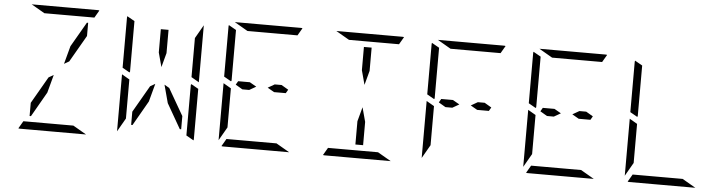

<svg xmlns="http://www.w3.org/2000/svg" viewBox="-54 -1269 5821 1537"><g transform="rotate(5 2856.0 -500.0)"><path d="M371 -452 332 -307 218 -108H207V-214L331 -429ZM253 -938 146 -1000H408H676Q686 -1000 690 -998L655 -938H625H439H377ZM563 -62 670 0H408H140Q130 0 126 -2L161 -62H191H377H439ZM445 -548 484 -693 599 -892H609V-786L485 -571Z M1187 -452 1148 -307 1034 -108H1023V-214L1147 -429ZM915 -558V-959Q915 -968 917 -972L977 -938V-928V-892V-866V-735V-548V-531L973 -525ZM1475 -475 1533 -442V-41Q1533 -32 1531 -28L1471 -62V-70V-82V-108V-134V-265V-450V-469ZM977 -265V-155L915 -47V-500V-505L977 -469V-452ZM1533 -953V-500V-495L1471 -531V-550V-735V-845ZM1301 -429 1425 -214V-108H1414L1300 -307L1261 -452ZM1193 -705V-892H1255V-705L1224 -590Z M1731 -558V-959Q1731 -968 1733 -972L1793 -938V-928V-892V-866V-735V-548V-531L1789 -525ZM1793 -265V-155L1731 -47V-500V-505L1793 -469V-452ZM1885 -469 1829 -502 1846 -531H1940L1994 -500L1940 -469ZM1885 -938 1778 -1000H2040H2308Q2318 -1000 2322 -998L2287 -938H2257H2071H2009ZM2195 -62 2302 0H2040H1772Q1762 0 1758 -2L1793 -62H1823H2009H2071ZM2140 -531H2195L2251 -498L2234 -469H2140L2086 -500Z M2887 -295V-108H2825V-295L2856 -410ZM2701 -938 2594 -1000H2856H3124Q3134 -1000 3138 -998L3103 -938H3073H2887H2825ZM3011 -62 3118 0H2856H2588Q2578 0 2574 -2L2609 -62H2639H2825H2887ZM2825 -705V-892H2887V-705L2856 -590Z M3363 -558V-959Q3363 -968 3365 -972L3425 -938V-928V-892V-866V-735V-548V-531L3421 -525ZM3425 -265V-155L3363 -47V-500V-505L3425 -469V-452ZM3517 -469 3461 -502 3478 -531H3572L3626 -500L3572 -469ZM3517 -938 3410 -1000H3672H3940Q3950 -1000 3954 -998L3919 -938H3889H3703H3641ZM3772 -531H3827L3883 -498L3866 -469H3772L3718 -500Z M4179 -558V-959Q4179 -968 4181 -972L4241 -938V-928V-892V-866V-735V-548V-531L4237 -525ZM4241 -265V-155L4179 -47V-500V-505L4241 -469V-452ZM4333 -469 4277 -502 4294 -531H4388L4442 -500L4388 -469ZM4333 -938 4226 -1000H4488H4756Q4766 -1000 4770 -998L4735 -938H4705H4519H4457ZM4643 -62 4750 0H4488H4220Q4210 0 4206 -2L4241 -62H4271H4457H4519ZM4588 -531H4643L4699 -498L4682 -469H4588L4534 -500Z M4995 -558V-959Q4995 -968 4997 -972L5057 -938V-928V-892V-866V-735V-548V-531L5053 -525ZM5057 -265V-155L4995 -47V-500V-505L5057 -469V-452ZM5459 -62 5566 0H5304H5036Q5026 0 5022 -2L5057 -62H5087H5273H5335Z"/></g></svg>

Font: DSEG14 Modern Mini
Style: Light
Weight: 300
Designer: Keshikan(Twitter:@keshinomi_88pro)
Version: Version 0.46